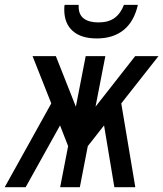

<svg xmlns="http://www.w3.org/2000/svg" viewBox="-44 -781 682 801"><path d="M359.9 -620.6Q294.4 -620.6 259.3 -651.9Q224.1 -683.1 224.1 -740.7Q224.1 -749 224.4 -752.9Q224.6 -756.8 225.6 -760.7H284.2V-752.4Q284.2 -720.2 305.4 -703.9Q326.7 -687.5 366.7 -687.5Q408.2 -687.5 433.6 -705.8Q459 -724.1 473.1 -760.7H531.2Q515.1 -690.4 471.4 -655.5Q427.7 -620.6 359.9 -620.6ZM169.9 -349.6 91.8 -546.9H189L272.5 -335.9L313.5 -546.9H395.5L354.5 -335.9L520 -546.9H617.2L461.9 -349.6L520.5 0H433.1L390.1 -257.8L322.3 -171.4L289.1 0H207L240.2 -171.4L206.5 -257.8L63 0H-24.4Z"/></svg>

Font: Hack
Style: Italic
Weight: 400
Italic angle: -11°
Monospace: yes
Designer: Christopher Simpkins
Foundry: Christopher Simpkins
Version: Version 2.019; ttfautohint (v1.4.1) -l 4 -r 80 -G 350 -x 0 -